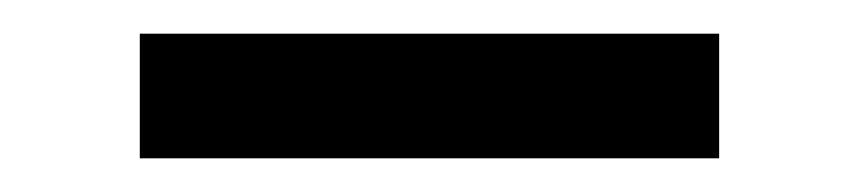

<svg xmlns="http://www.w3.org/2000/svg" viewBox="-20 -327 509 114"><path d="M63 -233V-307H407V-233Z"/></svg>

Font: Lil Grotesk Medium
Style: Regular
Weight: 500
Designer: Bastien Sozeau
Foundry: NBR — Bastien Sozeau
Version: Version 3.003; ttfautohint (v1.8.4.7-5d5b);gftools[0.9.33]